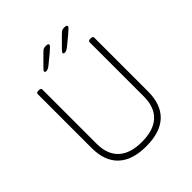

<svg xmlns="http://www.w3.org/2000/svg" viewBox="-232 -1017 1175 1175"><g transform="rotate(-45 356.0 -429.0)"><path d="M356 6Q236 6 174 -52.5Q112 -111 112 -224V-690Q112 -696 116 -699Q120 -702 128 -702H136Q144 -702 148 -699Q152 -696 152 -690V-221Q152 -128 204 -80Q256 -32 356 -32Q457 -32 509 -80Q561 -128 561 -221V-690Q561 -696 565 -699Q569 -702 577 -702H585Q593 -702 597 -699Q601 -696 601 -690V-224Q601 -111 539 -52.5Q477 6 356 6ZM249 -752Q245 -752 241 -754Q237 -756 237 -760Q237 -764 243 -771Q249 -778 255 -784L312 -841Q326 -855 333.5 -859.5Q341 -864 356 -864Q367 -864 372 -861Q377 -858 377 -853Q377 -849 368 -840Q359 -831 339 -814L289 -773Q275 -761 266 -756.5Q257 -752 249 -752ZM409 -752Q405 -752 401 -754Q397 -756 397 -760Q397 -764 403 -771Q409 -778 415 -784L472 -841Q486 -855 493.5 -859.5Q501 -864 516 -864Q527 -864 532 -861Q537 -858 537 -853Q537 -849 528 -840Q519 -831 499 -814L449 -773Q435 -761 426 -756.5Q417 -752 409 -752Z"/></g></svg>

Font: Asap Thin
Style: Regular
Weight: 250
Designer: Pablo Cosgaya
Foundry: Omnibus-Type
Version: Version 3.001